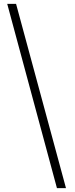

<svg xmlns="http://www.w3.org/2000/svg" viewBox="-20 -801 389 998"><path d="M323 177H276L17.5 -781H63.5Z"/></svg>

Font: Merriweather 144pt
Style: Bold
Weight: 700
Version: Version 2.100